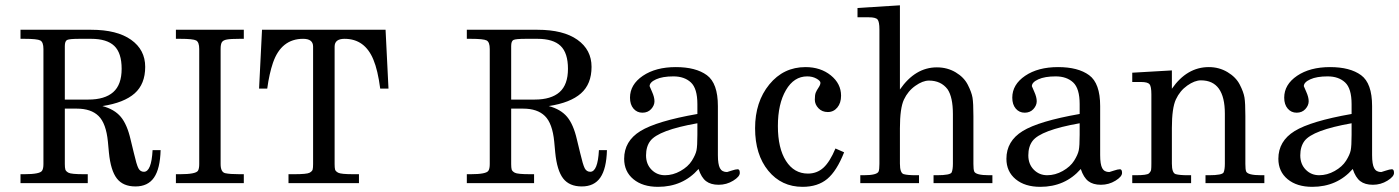

<svg xmlns="http://www.w3.org/2000/svg" viewBox="-20 -702 5364 736"><path d="M531.7 -43.5Q560.5 -43.5 564.9 -126.5H595.7Q593.8 -55.2 570.3 -21.2Q546.9 12.7 499.3 12.7Q451.7 12.7 428 -17.8Q404.3 -48.3 397.5 -117.2L393.6 -159.2Q386.7 -229 357.9 -257.3Q329.1 -285.6 274.4 -285.6H228.5V-73.2Q228.5 -59.1 230.5 -52.2Q232.4 -45.4 242.7 -39.8Q252.9 -34.2 301.8 -34.2H316.4V0H58.6V-34.2H73.2Q132.8 -34.2 141.1 -47.4Q146.5 -55.2 146.5 -73.2V-514.2Q146.5 -540.5 134.5 -546.9Q122.6 -553.2 73.2 -553.2H58.6V-587.9H329.6Q428.2 -587.9 482.4 -549.6Q536.6 -511.2 536.6 -445.6Q536.6 -379.9 496.1 -344Q455.6 -308.1 372.6 -295.4Q418.5 -283.2 442.9 -254.2Q467.3 -225.1 480.5 -167.5L493.2 -115.2Q503.4 -70.8 510.5 -57.1Q517.6 -43.5 531.7 -43.5ZM329.1 -553.2H284.7Q246.1 -553.2 237.3 -548.8Q228.5 -544.4 228.5 -525.4V-320.3H318.4Q381.8 -320.3 414.1 -348.9Q446.3 -377.4 446.3 -438.2Q446.3 -499 418 -526.1Q389.6 -553.2 329.1 -553.2Z M914.6 0H654.3V-34.2H670.4Q730 -34.2 738.8 -47.4Q743.7 -55.2 743.7 -73.2V-514.2Q743.7 -540.5 731.9 -546.9Q720.2 -553.2 670.4 -553.2H654.3V-587.9H914.6V-553.2H898.4Q863.8 -553.2 849.6 -550.5Q835.4 -547.9 830.6 -540.3Q825.7 -532.7 825.7 -514.2V-73.2Q825.7 -42 843.5 -38.1Q861.3 -34.2 898.4 -34.2H914.6Z M1180.2 -523.4Q1180.2 -553.2 1142.1 -553.2Q1058.1 -553.2 1026.4 -461.4Q1012.2 -419.9 1004.4 -362.3H973.1L984.4 -587.9H1458L1469.2 -362.3H1437.5Q1428.2 -433.1 1411.6 -472.7Q1378.9 -553.2 1300.8 -553.2Q1262.7 -553.2 1262.7 -523.4V-73.2Q1262.7 -59.1 1264.4 -52.2Q1266.1 -45.4 1276.6 -39.8Q1287.1 -34.2 1335 -34.2H1356V0H1085.9V-34.2H1107.4Q1156.2 -34.2 1166.5 -39.8Q1176.8 -45.4 1178.5 -52.2Q1180.2 -59.1 1180.2 -73.2Z M2242.7 -43.5Q2271.5 -43.5 2275.9 -126.5H2306.6Q2304.7 -55.2 2281.2 -21.2Q2257.8 12.7 2210.2 12.7Q2162.6 12.7 2138.9 -17.8Q2115.2 -48.3 2108.4 -117.2L2104.5 -159.2Q2097.7 -229 2068.8 -257.3Q2040 -285.6 1985.4 -285.6H1939.5V-73.2Q1939.5 -59.1 1941.4 -52.2Q1943.4 -45.4 1953.6 -39.8Q1963.9 -34.2 2012.7 -34.2H2027.3V0H1769.5V-34.2H1784.2Q1843.8 -34.2 1852.1 -47.4Q1857.4 -55.2 1857.4 -73.2V-514.2Q1857.4 -540.5 1845.5 -546.9Q1833.5 -553.2 1784.2 -553.2H1769.5V-587.9H2040.5Q2139.2 -587.9 2193.4 -549.6Q2247.6 -511.2 2247.6 -445.6Q2247.6 -379.9 2207 -344Q2166.5 -308.1 2083.5 -295.4Q2129.4 -283.2 2153.8 -254.2Q2178.2 -225.1 2191.4 -167.5L2204.1 -115.2Q2214.4 -70.8 2221.4 -57.1Q2228.5 -43.5 2242.7 -43.5ZM2040 -553.2H1995.6Q1957 -553.2 1948.2 -548.8Q1939.5 -544.4 1939.5 -525.4V-320.3H2029.3Q2092.8 -320.3 2125 -348.9Q2157.2 -377.4 2157.2 -438.2Q2157.2 -499 2128.9 -526.1Q2100.6 -553.2 2040 -553.2Z M2657.7 -54.2Q2597.7 14.2 2502.4 14.2Q2443.4 14.2 2408 -15.1Q2372.6 -44.4 2372.6 -93.3Q2372.6 -161.1 2434.8 -199.5Q2497.1 -237.8 2653.3 -265.1V-302.7Q2653.3 -362.8 2628.4 -386Q2603.5 -409.2 2561.5 -409.2Q2519.5 -409.2 2494.9 -397.9Q2470.2 -386.7 2470.2 -371.6Q2470.2 -370.6 2479.5 -350.1Q2488.8 -329.6 2488.8 -313.7Q2488.8 -297.9 2476.1 -283.9Q2463.4 -270 2442.6 -270Q2421.9 -270 2408.4 -285.6Q2395 -301.3 2395 -327.6Q2395 -377.9 2444.3 -411.4Q2493.7 -444.8 2570.6 -444.8Q2647.5 -444.8 2689.7 -413.8Q2731.9 -382.8 2731.9 -295.4V-107.4Q2731.9 -72.3 2739.7 -57.4Q2747.6 -42.5 2767.1 -42.5Q2768.6 -42.5 2784.2 -47.9Q2799.8 -53.2 2807.9 -53.2Q2815.9 -53.2 2815.9 -39.1Q2815.9 -24.9 2790.5 -9.3Q2765.1 6.3 2734.9 6.3Q2704.6 6.3 2686.5 -7.6Q2668.5 -21.5 2657.7 -54.2ZM2653.3 -185.5V-229.5Q2503.9 -203.1 2472.7 -161.6Q2456.5 -140.1 2456.5 -106.4Q2456.5 -72.8 2477.5 -51.5Q2498.5 -30.3 2529.1 -30.3Q2559.6 -30.3 2588.6 -46.6Q2617.7 -63 2632.1 -85.9Q2646.5 -108.9 2649.9 -125.7Q2653.3 -142.6 2653.3 -185.5Z M3215.8 -118.2Q3187.5 -46.4 3151.1 -16.1Q3114.7 14.2 3056.6 14.2Q2975.6 14.2 2925 -47.6Q2874.5 -109.4 2874.5 -210.4Q2874.5 -311.5 2929 -378.2Q2983.4 -444.8 3067.9 -444.8Q3125.5 -444.8 3164.8 -413.1Q3204.1 -381.3 3204.1 -335Q3204.1 -307.1 3189.7 -289.8Q3175.3 -272.5 3153.3 -272.5Q3131.3 -272.5 3117.4 -287.1Q3103.5 -301.8 3103.5 -319.8Q3103.5 -337.9 3106.9 -346.7Q3110.4 -355.5 3117.7 -366.2Q3125 -377 3125 -384.5Q3125 -392.1 3109.9 -400.6Q3094.7 -409.2 3074.2 -409.2Q3023.4 -409.2 2992.7 -356.4Q2961.9 -303.7 2961.9 -218.8Q2961.9 -133.8 2992.9 -85.2Q3023.9 -36.6 3077.1 -36.6Q3111.8 -36.6 3136.5 -59.1Q3161.1 -81.5 3182.6 -132.8Z M3429.7 -358.9Q3488.3 -443.8 3571.3 -443.8Q3611.3 -443.8 3643.3 -424.8Q3675.3 -405.8 3689.9 -377Q3704.6 -348.1 3708 -327.4Q3711.4 -306.6 3711.4 -256.8V-73.7Q3711.4 -52.7 3714.4 -44.9Q3720.2 -30.3 3771.5 -30.3H3784.2V0H3558.6V-30.3H3571.8Q3623.5 -30.3 3628.2 -41.5Q3632.8 -52.7 3632.8 -74.7V-264.6Q3632.8 -329.6 3612.3 -359.9Q3586.9 -393.1 3541 -393.1Q3517.1 -393.1 3488.8 -373Q3460.4 -353 3445.1 -320.3Q3429.7 -287.6 3429.7 -210V-74.7Q3429.7 -38.6 3444.3 -34.4Q3459 -30.3 3490.2 -30.3H3502.9V0H3277.8V-30.3H3291Q3342.3 -30.3 3348.1 -44.9Q3351.1 -52.7 3351.1 -74.2V-588.9Q3351.1 -618.7 3344 -627.2Q3336.9 -635.7 3311 -635.7H3267.1V-671.4L3429.7 -681.6Z M4123 -54.2Q4063 14.2 3967.8 14.2Q3908.7 14.2 3873.3 -15.1Q3837.9 -44.4 3837.9 -93.3Q3837.9 -161.1 3900.1 -199.5Q3962.4 -237.8 4118.7 -265.1V-302.7Q4118.7 -362.8 4093.8 -386Q4068.8 -409.2 4026.9 -409.2Q3984.9 -409.2 3960.2 -397.9Q3935.5 -386.7 3935.5 -371.6Q3935.5 -370.6 3944.8 -350.1Q3954.1 -329.6 3954.1 -313.7Q3954.1 -297.9 3941.4 -283.9Q3928.7 -270 3908 -270Q3887.2 -270 3873.8 -285.6Q3860.4 -301.3 3860.4 -327.6Q3860.4 -377.9 3909.7 -411.4Q3959 -444.8 4035.9 -444.8Q4112.8 -444.8 4155 -413.8Q4197.3 -382.8 4197.3 -295.4V-107.4Q4197.3 -72.3 4205.1 -57.4Q4212.9 -42.5 4232.4 -42.5Q4233.9 -42.5 4249.5 -47.9Q4265.1 -53.2 4273.2 -53.2Q4281.2 -53.2 4281.2 -39.1Q4281.2 -24.9 4255.9 -9.3Q4230.5 6.3 4200.2 6.3Q4169.9 6.3 4151.9 -7.6Q4133.8 -21.5 4123 -54.2ZM4118.7 -185.5V-229.5Q3969.2 -203.1 3938 -161.6Q3921.9 -140.1 3921.9 -106.4Q3921.9 -72.8 3942.9 -51.5Q3963.9 -30.3 3994.4 -30.3Q4024.9 -30.3 4054 -46.6Q4083 -63 4097.4 -85.9Q4111.8 -108.9 4115.2 -125.7Q4118.7 -142.6 4118.7 -185.5Z M4472.2 -361.8Q4529.8 -444.8 4613.8 -444.8Q4653.3 -444.8 4685.5 -425.5Q4717.8 -406.2 4732.4 -377.7Q4747.1 -349.1 4750.5 -328.1Q4753.9 -307.1 4753.9 -257.3V-73.7Q4753.9 -52.7 4756.8 -44.9Q4762.7 -30.3 4814 -30.3H4826.7V0H4601.1V-30.3H4614.3Q4666 -30.3 4670.7 -41.5Q4675.3 -52.7 4675.3 -74.7V-266.1Q4675.3 -394 4583.5 -394Q4559.6 -394 4531.2 -374Q4502.9 -354 4487.5 -320.8Q4472.2 -287.6 4472.2 -211.4V-74.7Q4472.2 -38.6 4487.1 -34.4Q4502 -30.3 4533.2 -30.3H4545.9V0H4320.3V-30.3H4333.5Q4377 -30.3 4384.3 -37.4Q4391.6 -44.4 4392.6 -51.3Q4393.6 -58.1 4393.6 -74.7V-339.8Q4393.6 -370.6 4386.5 -379.2Q4379.4 -387.7 4353.5 -387.7H4320.3V-423.3L4472.2 -432.1Z M5165.5 -54.2Q5105.5 14.2 5010.3 14.2Q4951.2 14.2 4915.8 -15.1Q4880.4 -44.4 4880.4 -93.3Q4880.4 -161.1 4942.6 -199.5Q5004.9 -237.8 5161.1 -265.1V-302.7Q5161.1 -362.8 5136.2 -386Q5111.3 -409.2 5069.3 -409.2Q5027.3 -409.2 5002.7 -397.9Q4978 -386.7 4978 -371.6Q4978 -370.6 4987.3 -350.1Q4996.6 -329.6 4996.6 -313.7Q4996.6 -297.9 4983.9 -283.9Q4971.2 -270 4950.4 -270Q4929.7 -270 4916.3 -285.6Q4902.8 -301.3 4902.8 -327.6Q4902.8 -377.9 4952.1 -411.4Q5001.5 -444.8 5078.4 -444.8Q5155.3 -444.8 5197.5 -413.8Q5239.7 -382.8 5239.7 -295.4V-107.4Q5239.7 -72.3 5247.6 -57.4Q5255.4 -42.5 5274.9 -42.5Q5276.4 -42.5 5292 -47.9Q5307.6 -53.2 5315.7 -53.2Q5323.7 -53.2 5323.7 -39.1Q5323.7 -24.9 5298.3 -9.3Q5272.9 6.3 5242.7 6.3Q5212.4 6.3 5194.3 -7.6Q5176.3 -21.5 5165.5 -54.2ZM5161.1 -185.5V-229.5Q5011.7 -203.1 4980.5 -161.6Q4964.4 -140.1 4964.4 -106.4Q4964.4 -72.8 4985.4 -51.5Q5006.3 -30.3 5036.9 -30.3Q5067.4 -30.3 5096.4 -46.6Q5125.5 -63 5139.9 -85.9Q5154.3 -108.9 5157.7 -125.7Q5161.1 -142.6 5161.1 -185.5Z"/></svg>

Font: RIT Rachana
Style: Regular
Weight: 400
Designer: Hussain KH
Version: 1.4.7